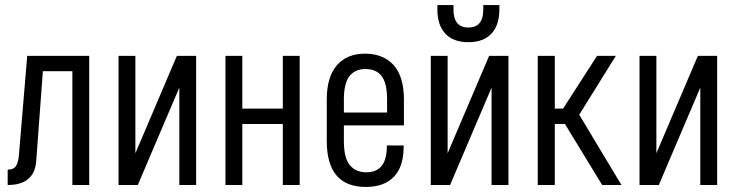

<svg xmlns="http://www.w3.org/2000/svg" viewBox="-20 -740 2947 768"><path d="M88.9 -516.6H336.9V0H269.5V-455.1H151.4L125 -96.7Q118.2 0 10.7 0V-61.5Q36.1 -61.5 44.9 -77.6Q53.7 -93.8 55.7 -120.1Z M454.1 -516.6H521.5V-127L687.5 -516.6H764.6V0H697.3V-389.6L531.2 0H454.1Z M881.8 -516.6H949.2V-305.7H1111.3V-516.6H1178.7V0H1111.3V-244.1H949.2V0H881.8Z M1355.5 -238.3V-176.8Q1355.5 -108.4 1378.9 -80.1Q1402.3 -50.8 1445.3 -50.8Q1527.3 -50.8 1527.3 -154.3V-158.2H1594.7V-155.3Q1594.7 -73.2 1555.7 -33.2Q1516.6 7.8 1443.4 7.8Q1287.1 7.8 1287.1 -175.8V-342.8Q1287.1 -432.6 1328.1 -479.5Q1368.2 -525.4 1440.4 -525.4Q1511.7 -525.4 1554.7 -479.5Q1595.7 -432.6 1595.7 -342.8V-238.3ZM1355.5 -340.8V-290H1528.3V-342.8Q1528.3 -408.2 1505.9 -436.5Q1484.4 -463.9 1441.4 -463.9Q1400.4 -463.9 1377.9 -435.5Q1355.5 -407.2 1355.5 -340.8Z M1703.1 -516.6H1770.5V-127L1936.5 -516.6H2013.7V0H1946.3V-389.6L1780.3 0H1703.1ZM1853.5 -571.3Q1793 -571.3 1761.2 -605.5Q1729.5 -639.6 1729.5 -702.1V-719.7H1793.9V-702.1Q1793.9 -629.9 1853.5 -629.9Q1913.1 -629.9 1913.1 -702.1V-719.7H1977.5V-702.1Q1977.5 -639.6 1945.8 -605.5Q1914.1 -571.3 1853.5 -571.3Z M2130.9 -516.6H2199.2V-305.7H2232.4L2368.2 -516.6H2443.4L2296.9 -281.2L2465.8 0H2388.7L2240.2 -243.2L2241.2 -244.1H2199.2V0H2130.9Z M2538.1 -516.6H2605.5V-127L2771.5 -516.6H2848.6V0H2781.2V-389.6L2615.2 0H2538.1Z"/></svg>

Font: Dinish Condensed
Style: Regular
Weight: 400
Width: 3
Designer: Bert Driehuis
Foundry: Playbeing
Version: Version 3.006; git-39231f3c-release